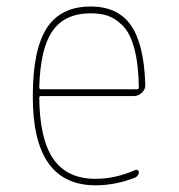

<svg xmlns="http://www.w3.org/2000/svg" viewBox="-20 -550 540 580"><path d="M253.9 -509.8Q175.8 -509.8 138.7 -456.5Q101.6 -403.3 98.6 -286.1Q98.6 -280.3 104.5 -280.3H393.6Q398.4 -280.3 399.4 -285.2Q398.4 -356.4 385.7 -403.3Q373 -450.2 351.1 -472.2Q329.1 -494.1 306.6 -502Q284.2 -509.8 253.9 -509.8ZM268.6 9.8Q78.1 9.8 79.1 -259.8Q79.1 -399.4 121.1 -464.8Q163.1 -530.3 253.9 -530.3Q335.9 -530.3 375.5 -473.6Q415 -417 418.9 -294.9Q419.9 -281.2 409.2 -270.5Q398.4 -259.8 383.8 -259.8H104.5Q99.6 -259.8 98.6 -255.9Q99.6 -129.9 141.1 -69.8Q182.6 -9.8 268.6 -9.8Q328.1 -9.8 387.7 -36.1Q391.6 -38.1 395.5 -36.1Q399.4 -34.2 399.4 -30.3Q399.4 -19.5 388.7 -13.7Q329.1 9.8 268.6 9.8Z"/></svg>

Font: Rounded Mgen+ 1mn thin
Style: Regular
Weight: 100
Designer: [Source Han Sans]
Ryoko NISHIZUKA  (kana & ideographs); Paul D. Hunt (Latin, Greek & Cyrillic); Wenlong ZHANG  (bopomofo
Version: Version 1.059.20150602